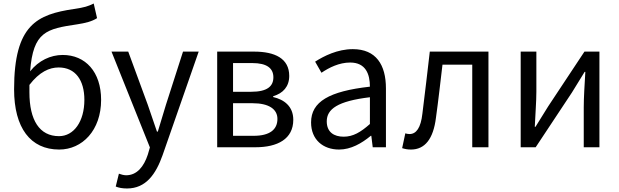

<svg xmlns="http://www.w3.org/2000/svg" viewBox="-20 -836 3515 1090"><path d="M315 -63C204 -63 147 -154 147 -312C147 -327 147 -340 147 -354C204 -428 260 -453 313 -453C408 -453 459 -381 459 -269C459 -146 399 -63 315 -63ZM512 -816C479 -800 461 -794 400 -785C192 -754 60 -697 60 -329C60 -110 153 13 316 13C447 13 554 -96 554 -269C554 -428 465 -524 336 -524C267 -524 199 -492 151 -431C168 -657 244 -672 419 -698C464 -705 502 -714 531 -733Z M701 234C809 234 865 152 903 45L1108 -543H1019L922 -241C907 -193 891 -138 876 -89H871C854 -138 835 -194 819 -241L708 -543H613L831 1L819 42C797 109 758 159 696 159C682 159 666 154 655 150L637 223C654 230 675 234 701 234Z M1213 0H1430C1556 0 1645 -47 1645 -156C1645 -233 1592 -271 1531 -285V-290C1587 -306 1622 -345 1622 -405C1622 -504 1541 -543 1422 -543H1213ZM1303 -315V-478H1412C1496 -478 1532 -448 1532 -397C1532 -346 1497 -315 1406 -315ZM1303 -65V-250H1414C1507 -250 1555 -216 1555 -161C1555 -100 1511 -65 1420 -65Z M1905 13C1972 13 2033 -22 2085 -65H2088L2096 0H2171V-334C2171 -468 2115 -557 1983 -557C1896 -557 1819 -518 1769 -486L1805 -423C1848 -452 1905 -481 1968 -481C2057 -481 2080 -414 2080 -344C1849 -318 1746 -259 1746 -141C1746 -43 1814 13 1905 13ZM1931 -60C1877 -60 1835 -85 1835 -147C1835 -217 1897 -262 2080 -284V-132C2027 -85 1984 -60 1931 -60Z M2313 13C2392 13 2440 -47 2455 -168C2469 -268 2480 -369 2492 -469H2661V0H2753V-543H2420C2406 -425 2393 -308 2378 -191C2369 -110 2343 -75 2305 -75C2295 -75 2288 -77 2281 -79L2263 5C2279 10 2293 13 2313 13Z M2936 0H3021L3227 -311C3247 -344 3278 -394 3299 -428H3303C3299 -357 3294 -284 3294 -227V0H3383V-543H3298L3092 -232C3072 -199 3041 -149 3020 -116H3016C3019 -186 3025 -259 3025 -316V-543H2936Z"/></svg>

Font: Noto Sans CJK SC Regular
Style: Regular
Weight: 400
Designer: Ryoko NISHIZUKA (kana & ideographs); Paul D. Hunt (Latin, Greek & Cyrillic); Wenlong ZHANG (bopomofo); Sandoll Communica
Foundry: Adobe Systems Incorporated
Version: Version 1.004;PS 1.004;hotconv 1.0.82;makeotf.lib2.5.63406